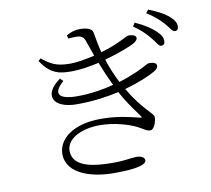

<svg xmlns="http://www.w3.org/2000/svg" viewBox="-91 -925 1182 1078"><g transform="rotate(-10 500.0 -386.5)"><path d="M351 -740C366 -741 381 -742 398 -742C429 -741 439 -730 447 -708C457 -678 468 -649 478 -620C429 -608 374 -599 339 -599C257 -599 227 -619 179 -657L165 -645C219 -560 276 -555 339 -555C387 -555 442 -564 495 -576C514 -527 534 -481 554 -440C490 -423 419 -412 346 -412C230 -412 218 -454 283 -510L266 -526C160 -452 196 -368 336 -368C425 -368 506 -379 576 -395C615 -321 659 -267 676 -242C683 -232 683 -229 669 -233C620 -245 548 -264 453 -264C286 -264 206 -186 206 -107C206 11 355 49 473 49C606 49 659 33 659 8C659 -7 641 -19 614 -19C579 -19 552 -9 481 -9C382 -9 249 -19 249 -117C249 -185 333 -230 441 -230C524 -230 604 -204 642 -186C678 -169 693 -152 716 -152C738 -152 753 -195 753 -221C753 -244 695 -273 617 -405C696 -427 757 -453 795 -475C812 -485 816 -494 816 -504C816 -519 799 -525 777 -525C759 -525 752 -513 697 -489C667 -476 632 -462 592 -450C566 -500 548 -547 535 -587C619 -610 691 -639 710 -651C723 -660 730 -668 730 -677C729 -693 707 -698 688 -698C671 -698 630 -663 521 -632C510 -672 504 -713 497 -749C493 -774 455 -781 423 -781C396 -781 375 -774 347 -759ZM721 -743C763 -715 792 -685 812 -660C834 -634 844 -609 859 -609C872 -609 880 -617 880 -633C880 -653 870 -671 845 -694C821 -716 785 -740 734 -763ZM807 -804C853 -775 877 -752 900 -727C923 -702 932 -677 949 -677C962 -677 969 -685 969 -701C969 -721 959 -739 931 -763C908 -783 871 -802 821 -822Z"/></g></svg>

Font: Noto Serif CJK JP Light
Style: Regular
Weight: 300
Designer: Ryoko NISHIZUKA 西塚涼子 (kana & ideographs); Frank Grießhammer (Latin, Greek & Cyrillic); Wenlong ZHANG 张文龙 (bopomofo); San
Foundry: Adobe Systems Incorporated
Version: Version 1.001;PS 1.001;hotconv 16.6.54;makeotf.lib2.5.65590